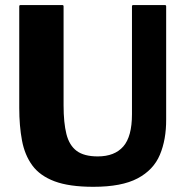

<svg xmlns="http://www.w3.org/2000/svg" viewBox="-20 -720 730 758"><path d="M501 -269V-695Q501 -700 506 -700H631Q636 -700 636 -695V-249Q636.5 -169 611.2 -109Q586 -49 523.2 -15.8Q460.5 17.5 348.5 17.5Q253.5 17.5 195.5 -4.2Q137.5 -26 107.5 -67Q77.5 -108 66.8 -165.5Q56 -223 56 -294V-695Q56 -700 61 -700H226Q231 -700 231 -695V-304Q231 -235.5 242.2 -190.8Q253.5 -146 282.8 -124.2Q312 -102.5 366 -102.5Q432.5 -102.5 466.8 -141.8Q501 -181 501 -269Z"/></svg>

Font: MFEK Sans
Style: Bold
Weight: 700
Designer: Owen Earl
Foundry: indestructible type*
Version: Version 0.001; ttfautohint (v1.8.4.7-5d5b)